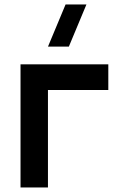

<svg xmlns="http://www.w3.org/2000/svg" viewBox="-20 -822 520 842"><path d="M281.9 -617.5H190.4L267.6 -802.5H359.1ZM70 0V-540H455V-427.2H190.3V0Z"/></svg>

Font: Manrope ExtraLight
Style: Regular
Weight: 200
Designer: Mikhail Sharanda
Foundry: Mikhail Sharanda
Version: Version 4.505